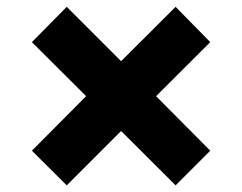

<svg xmlns="http://www.w3.org/2000/svg" viewBox="-20 -581 726 576"><path d="M506.8 -24.9 610.8 -128.9 448.2 -292.5 610.8 -454.6 506.8 -560.5 343.3 -397.5 180.2 -560.5 75.7 -454.6 238.3 -292.5 75.7 -128.9 180.2 -24.9 343.3 -188Z"/></svg>

Font: Inter ExtraBold
Style: Regular
Weight: 800
Designer: Rasmus Andersson
Foundry: rsms
Version: Version 4.001;git-9221beed3